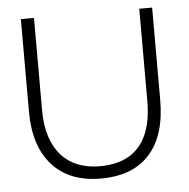

<svg xmlns="http://www.w3.org/2000/svg" viewBox="-46 -608 658 668"><g transform="rotate(-5 283.5 -274.5)"><path d="M280 14Q170.7 14 110.8 -52.5Q50.8 -119 50.8 -240V-563H96.7V-240.2Q96.7 -187.3 109.8 -147.8Q122.8 -108.3 146.8 -81.8Q170.8 -55.2 204.7 -42.1Q238.5 -29 280 -29Q339.7 -29 380.4 -51.8Q421.2 -74.7 442.8 -121.9Q464.3 -169.2 464.3 -240.2V-563H509.3V-240Q509.3 -117 450.8 -51.5Q392.3 14 280 14Z"/></g></svg>

Font: Darker Grotesque Light
Style: Regular
Weight: 300
Designer: Gabriel Lam
Foundry: TypeRant
Version: Version 1.000;gftools[0.9.28]